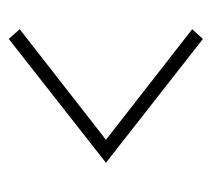

<svg xmlns="http://www.w3.org/2000/svg" viewBox="-42 -528 481 436"><g transform="rotate(90 198.0 -309.5)"><path d="M349.1 -310.1 67.9 -530.3 45.9 -505.9 296.9 -310.1 45.9 -114.3 67.9 -89.4Z"/></g></svg>

Font: Estedad ExtraLight
Style: Regular
Weight: 200
Designer: Amin Abedi
Version: Version 7.3